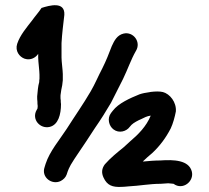

<svg xmlns="http://www.w3.org/2000/svg" viewBox="-20 -749 815 749"><path d="M657 -32C693 -5 739 -42 728 -81C716 -124 659 -127 605 -123C584 -123 560 -121 540 -119H537C549 -131 560 -140 574 -152C603 -179 627 -211 646 -248C655 -267 662 -293 666 -314C669 -350 643 -383 615 -390C591 -396 544 -388 524 -381C487 -366 442 -346 420 -317L413 -308C397 -287 405 -257 423 -244C444 -228 473 -236 486 -254L493 -262C501 -270 520 -280 530 -284C542 -290 553 -296 568 -298C551 -256 519 -224 487 -197L463 -175C436 -153 412 -134 389 -108C377 -92 375 -75 384 -56C398 -26 418 -18 455 -20C462 -20 471 -21 482 -22C524 -24 563 -32 607 -32C618 -33 627 -33 636 -34C644 -34 651 -32 657 -32ZM217 -43C228 -49 236 -57 240 -68L244 -80C246 -86 250 -95 256 -106C273 -135 296 -166 316 -197L350 -249C373 -282 393 -314 413 -348C429 -378 444 -411 460 -441C478 -478 491 -517 510 -550C532 -585 500 -627 462 -618C437 -612 426 -591 416 -569C405 -540 394 -512 379 -482C364 -454 350 -420 334 -393C305 -343 271 -295 240 -246C212 -203 174 -159 158 -110L154 -97C140 -57 183 -26 217 -43ZM134 -458V-442C133 -437 133 -432 133 -429C128 -412 127 -393 125 -373C125 -366 125 -359 126 -352C126 -347 126 -341 127 -336C127 -334 127 -330 126 -325L123 -320C102 -283 137 -245 174 -254C207 -262 218 -302 218 -343C217 -348 217 -353 217 -358C216 -362 216 -366 216 -371C216 -376 216 -380 217 -384L219 -398C222 -410 224 -423 225 -436V-460C225 -473 220 -509 220 -524V-581C222 -618 227 -656 231 -691C234 -745 173 -728 142 -718C131 -701 117 -686 105 -669C85 -643 58 -612 47 -578C38 -550 56 -527 76 -520C100 -512 120 -525 129 -539V-523C129 -510 134 -472 134 -458Z"/></svg>

Font: Dictator
Style: Regular
Weight: 500
Version: Version MIL.1277